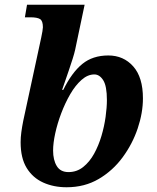

<svg xmlns="http://www.w3.org/2000/svg" viewBox="-20 -780 663 810"><path d="M261 10Q206 10 162 -10Q118 -30 92.5 -71.5Q67 -113 67 -180Q67 -200 70 -222.5Q73 -245 78 -270L154 -622Q157 -635 159 -648Q161 -661 161 -665Q161 -692 149 -699.5Q137 -707 108 -707H85L94 -760H337L297 -570Q294 -556 286.5 -532Q279 -508 270 -482Q261 -456 253.5 -434Q246 -412 242 -401H247Q283 -474 327 -510Q371 -546 437 -546Q501 -546 542 -500Q583 -454 583 -365Q583 -304 561 -238.5Q539 -173 497.5 -116.5Q456 -60 396.5 -25Q337 10 261 10ZM269 -54Q304 -54 331 -75.5Q358 -97 377 -131.5Q396 -166 408 -206.5Q420 -247 425.5 -287Q431 -327 431 -358Q431 -417 415.5 -441.5Q400 -466 378 -466Q350 -466 324 -443Q298 -420 276.5 -383Q255 -346 238.5 -302.5Q222 -259 213 -217.5Q204 -176 204 -145Q204 -105 219.5 -79.5Q235 -54 269 -54Z"/></svg>

Font: Noto Serif
Style: Bold Italic
Weight: 700
Italic angle: -12°
Designer: Monotype Design Team
Foundry: Monotype Imaging Inc.
Version: Version 2.013